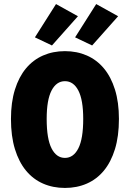

<svg xmlns="http://www.w3.org/2000/svg" viewBox="-20 -914 640 946"><path d="M300 12Q241 12 192 -9.5Q143 -31 108 -73.5Q73 -116 53.5 -179.5Q34 -243 34 -328Q34 -410 53.5 -472.5Q73 -535 108 -577Q143 -619 192 -640.5Q241 -662 300 -662Q359 -662 408 -640.5Q457 -619 492 -577Q527 -535 546.5 -472.5Q566 -410 566 -328Q566 -243 546.5 -179.5Q527 -116 492 -73.5Q457 -31 408 -9.5Q359 12 300 12ZM300 -136Q342 -136 366 -183Q390 -230 390 -328Q390 -422 366 -468Q342 -514 300 -514Q258 -514 234 -468Q210 -422 210 -328Q210 -230 234 -183Q258 -136 300 -136ZM236 -690 152 -730 256 -894 364 -834ZM434 -690 350 -730 454 -894 562 -834Z"/></svg>

Font: Source Code Pro Black
Style: Regular
Weight: 900
Monospace: yes
Designer: Paul D. Hunt, Teo Tuominen
Foundry: Adobe Systems Incorporated
Version: Version 2.030;PS 1.000;hotconv 16.6.51;makeotf.lib2.5.65220